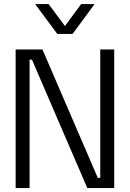

<svg xmlns="http://www.w3.org/2000/svg" viewBox="-20 -950 656 970"><path d="M59 0H129.5V-648.5H141.5L421 0H557V-700H486.5V-51.5H474L194.5 -700H59ZM346.5 -778.5 458 -929.5H390L308 -818.5L225.5 -929.5H157.5L269.5 -778.5Z"/></svg>

Font: MCL Standard Light
Style: Regular
Weight: 300
Designer: Květoslav Bartoš
Foundry: Florian Karsten
Version: Version 1.001;Glyphs 3.2.3 (3260)